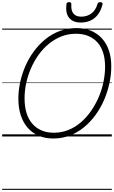

<svg xmlns="http://www.w3.org/2000/svg" viewBox="-20 -1278 1067 1798"><path d="M479 19Q404 19 343.5 -6.5Q283 -32 240.5 -80Q198 -128 175 -197Q152 -266 152 -353Q152 -430 169 -508.5Q186 -587 218.5 -661Q251 -735 298.5 -799Q346 -863 406.5 -912Q467 -961 540.5 -988Q614 -1015 697 -1015Q772 -1015 832 -990Q892 -965 934.5 -918.5Q977 -872 999.5 -806Q1022 -740 1022 -657Q1022 -580 1005 -500Q988 -420 955.5 -344Q923 -268 875.5 -202.5Q828 -137 767.5 -87Q707 -37 634.5 -9Q562 19 479 19ZM484 -35Q557 -35 621 -61Q685 -87 738 -133Q791 -179 833 -239.5Q875 -300 904.5 -369Q934 -438 949 -511Q964 -584 964 -654Q964 -728 945.5 -785.5Q927 -843 891.5 -882Q856 -921 805.5 -941.5Q755 -962 691 -962Q619 -962 555.5 -937Q492 -912 438 -868Q384 -824 342 -765.5Q300 -707 270.5 -639Q241 -571 225.5 -499.5Q210 -428 210 -357Q210 -280 228.5 -220Q247 -160 283 -119Q319 -78 369.5 -56.5Q420 -35 484 -35ZM736 -1067Q664 -1067 628 -1110Q592 -1153 602 -1238Q603 -1249 609 -1253.5Q615 -1258 627 -1258Q638 -1258 643.5 -1253Q649 -1248 648 -1238Q644 -1179 668 -1150.5Q692 -1122 740 -1122Q796 -1122 836 -1152Q876 -1182 892 -1238Q896 -1249 902 -1253.5Q908 -1258 919 -1258Q931 -1258 937 -1252.5Q943 -1247 940 -1237Q925 -1178 896 -1140.5Q867 -1103 826.5 -1085Q786 -1067 736 -1067ZM0 490H1027V500H0ZM0 -20H1027V0H0ZM0 -505H1027V-500H0ZM0 -1010H1027V-1000H0Z"/></svg>

Font: Playwrite AU NSW Guides
Style: Regular
Weight: 400
Designer: Veronika Burian, José Scaglione
Foundry: TypeTogether
Version: Version 1.003